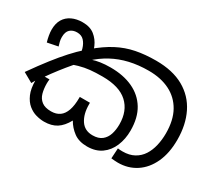

<svg xmlns="http://www.w3.org/2000/svg" viewBox="-116 -849 1238 1098"><g transform="rotate(30 503.5 -300.5)"><path d="M542 11Q488 11 453.5 -14.5Q419 -40 398 -77Q373 -31 340 -10Q307 11 258 11Q233 11 205.5 3.5Q178 -4 153.5 -24Q129 -44 113.5 -79.5Q98 -115 98 -170Q98 -181 99.5 -192.5Q101 -204 103 -214H165Q164 -207 163.5 -200.5Q163 -194 163 -187Q163 -151 171 -122.5Q179 -94 201 -77Q223 -60 263 -60Q297 -60 319.5 -76Q342 -92 353.5 -125Q365 -158 365 -208V-214H432V-204Q432 -140 458.5 -100Q485 -60 537 -60Q576 -60 598.5 -78Q621 -96 630.5 -125.5Q640 -155 640 -191Q640 -280 585.5 -330Q531 -380 420 -380Q374 -380 339 -376.5Q304 -373 268.5 -363Q233 -353 186 -334L283 -415Q296 -424 317 -431.5Q338 -439 367.5 -443.5Q397 -448 434 -448Q519 -448 581.5 -419Q644 -390 678.5 -333.5Q713 -277 713 -192Q713 -136 693.5 -89.5Q674 -43 636 -16Q598 11 542 11ZM741 3Q731 3 719 2Q707 1 697 0L701 -68Q708 -67 716 -66.5Q724 -66 732 -66Q777 -66 808.5 -83.5Q840 -101 859 -130.5Q878 -160 887 -198.5Q896 -237 896 -279Q896 -366 863.5 -424Q831 -482 772 -511.5Q713 -541 633 -541Q565 -541 507 -527.5Q449 -514 399 -487Q349 -460 305 -419L294 -410Q267 -383 239.5 -351Q212 -319 184.5 -283.5Q157 -248 129 -208L110 -188L85 -144L21 -180Q71 -251 110.5 -301.5Q150 -352 185 -390.5Q220 -429 256 -461L277 -479Q337 -530 392.5 -559Q448 -588 508 -600Q568 -612 640 -612Q750 -612 823.5 -570.5Q897 -529 934 -454Q971 -379 971 -280Q971 -192 941.5 -128.5Q912 -65 860 -31Q808 3 741 3ZM167 -592Q216 -592 246 -568Q276 -544 291.5 -508Q307 -472 310 -434L252 -398Q248 -432 239.5 -461Q231 -490 214 -508Q197 -526 168 -526Q140 -526 122.5 -510Q105 -494 105 -459Q105 -443 108.5 -429.5Q112 -416 116 -403L46 -389Q40 -409 36.5 -429.5Q33 -450 33 -467Q33 -508 49.5 -535.5Q66 -563 96.5 -577.5Q127 -592 167 -592Z"/></g></svg>

Font: lsinhala05
Style: Book
Weight: 400
Designer: Jelle Bosma - Monotype Design Team
Foundry: Monotype Imaging Inc.
Version: Version 2.003